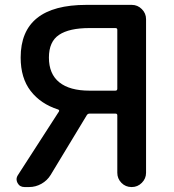

<svg xmlns="http://www.w3.org/2000/svg" viewBox="-20 -756 705 776"><path d="M446.3 -389.6Q454.1 -389.6 454.1 -397.5V-635.7Q454.1 -642.6 446.3 -642.6H341.8Q259.8 -642.6 218.8 -615.2Q177.7 -587.9 177.7 -523.4Q177.7 -457 219.7 -423.3Q261.7 -389.6 341.8 -389.6ZM329.1 -736.3H512.7Q536.1 -736.3 553.2 -719.2Q570.3 -702.1 570.3 -678.7V-57.6Q570.3 -34.2 553.2 -17.1Q536.1 0 512.7 0H511.7Q487.3 0 470.7 -17.1Q454.1 -34.2 454.1 -57.6V-290Q454.1 -296.9 446.3 -296.9H342.8Q335 -296.9 331.1 -291L184.6 -48.8Q170.9 -26.4 147.5 -13.2Q124 0 97.7 0H79.1Q59.6 0 50.8 -16.6Q46.9 -24.4 46.9 -31.2Q46.9 -40 52.7 -48.8L217.8 -304.7Q221.7 -310.5 214.8 -313.5Q144.5 -335.9 104 -388.2Q63.5 -440.4 63.5 -523.4Q63.5 -736.3 329.1 -736.3Z"/></svg>

Font: Gen Jyuu Gothic Medium
Style: Regular
Weight: 500
Designer: [Source Han Sans]
Ryoko NISHIZUKA  (kana & ideographs); Paul D. Hunt (Latin, Greek & Cyrillic); Wenlong ZHANG  (bopomofo
Version: Version 1.002.20150607